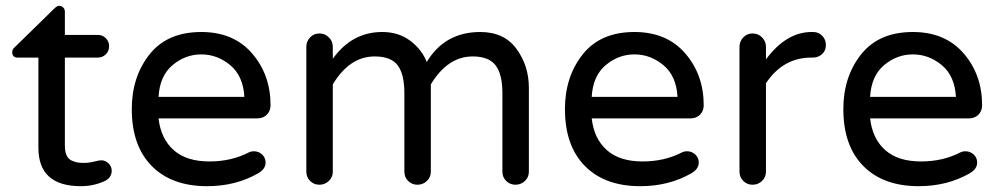

<svg xmlns="http://www.w3.org/2000/svg" viewBox="-20 -630 3440 660"><path d="M328 -79Q342 -79 353 -68.5Q364 -58 364 -43Q364 -20 341 -8Q302 10 258 10Q112 10 112 -122V-432H41Q22 -432 22 -451Q22 -461 31 -468L167 -601Q176 -610 184 -610Q192 -610 197.5 -604Q203 -598 203 -590V-510H316Q332 -510 343.5 -499Q355 -488 355 -471Q355 -454 343.5 -443Q332 -432 316 -432H203V-130Q203 -109 209 -96Q215 -83 226.5 -78Q238 -73 246.5 -71.5Q255 -70 268 -70Q286 -70 303.5 -74.5Q321 -79 328 -79Z M853 -110Q869 -110 881 -99Q893 -88 893 -71Q893 -49 867 -34Q790 10 692 10Q570 10 501.5 -59.5Q433 -129 433 -255Q433 -366 494 -443Q555 -520 672 -520Q783 -520 846.5 -446.5Q910 -373 910 -268Q910 -249 897.5 -236Q885 -223 864 -223H525Q533 -153 577 -114Q621 -75 700 -75Q775 -75 835 -106Q843 -110 853 -110ZM525 -297H820Q816 -369 771.5 -406Q727 -443 672 -443Q617 -443 573 -406Q529 -369 525 -297Z M1631 -520Q1713 -520 1755.5 -462Q1798 -404 1798 -328V-40Q1798 -21 1784.5 -8Q1771 5 1752 5Q1733 5 1720 -8Q1707 -21 1707 -40V-310Q1707 -375 1683.5 -405.5Q1660 -436 1605 -436Q1519 -436 1461 -340V-40Q1461 -21 1447.5 -8Q1434 5 1415 5Q1396 5 1383 -8Q1370 -21 1370 -40V-310Q1370 -375 1347 -405.5Q1324 -436 1268 -436Q1182 -436 1124 -340V-40Q1124 -21 1110.5 -8Q1097 5 1078 5Q1059 5 1046 -8Q1033 -21 1033 -40V-469Q1033 -488 1046 -501.5Q1059 -515 1078 -515Q1097 -515 1110.5 -501.5Q1124 -488 1124 -469V-428Q1190 -520 1294 -520Q1350 -520 1390 -490Q1430 -460 1447 -417Q1509 -520 1631 -520Z M2342 -110Q2358 -110 2370 -99Q2382 -88 2382 -71Q2382 -49 2356 -34Q2279 10 2181 10Q2059 10 1990.5 -59.5Q1922 -129 1922 -255Q1922 -366 1983 -443Q2044 -520 2161 -520Q2272 -520 2335.5 -446.5Q2399 -373 2399 -268Q2399 -249 2386.5 -236Q2374 -223 2353 -223H2014Q2022 -153 2066 -114Q2110 -75 2189 -75Q2264 -75 2324 -106Q2332 -110 2342 -110ZM2014 -297H2309Q2305 -369 2260.5 -406Q2216 -443 2161 -443Q2106 -443 2062 -406Q2018 -369 2014 -297Z M2775 -520Q2794 -520 2806.5 -507Q2819 -494 2819 -475Q2819 -456 2806 -444Q2793 -432 2773 -432H2768Q2672 -432 2613 -344V-40Q2613 -21 2599.5 -8Q2586 5 2567 5Q2548 5 2535 -8Q2522 -21 2522 -40V-469Q2522 -488 2535 -501.5Q2548 -515 2567 -515Q2586 -515 2599.5 -501.5Q2613 -488 2613 -469V-426Q2683 -520 2770 -520Z M3299 -110Q3315 -110 3327 -99Q3339 -88 3339 -71Q3339 -49 3313 -34Q3236 10 3138 10Q3016 10 2947.5 -59.5Q2879 -129 2879 -255Q2879 -366 2940 -443Q3001 -520 3118 -520Q3229 -520 3292.5 -446.5Q3356 -373 3356 -268Q3356 -249 3343.5 -236Q3331 -223 3310 -223H2971Q2979 -153 3023 -114Q3067 -75 3146 -75Q3221 -75 3281 -106Q3289 -110 3299 -110ZM2971 -297H3266Q3262 -369 3217.5 -406Q3173 -443 3118 -443Q3063 -443 3019 -406Q2975 -369 2971 -297Z"/></svg>

Font: Varela Round
Style: Regular
Weight: 400
Designer: Joe Prince
Foundry: Joe Prince
Version: Version 1.000